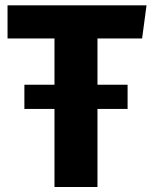

<svg xmlns="http://www.w3.org/2000/svg" viewBox="-20 -713 580 733"><path d="M73.1 -389.5H467.1V-297.1H188H73.1ZM8.8 -692.6H539.4L522.5 -566.2H352.1V0.8H188V-566.2H8.8Z"/></svg>

Font: Fira Sans Variable
Style: Regular
Weight: 400
Designer: Carrois Corporate & Edenspiekermann AG
Foundry: Carrois Corporate GbR & Edenspiekermann AG
Version: Version 4.202